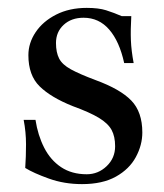

<svg xmlns="http://www.w3.org/2000/svg" viewBox="-20 -459 417 487"><path d="M188 8Q143 8 104 -6Q65 -20 44 -33Q46 -62 46 -93Q46 -124 40 -155H70Q76 -116 92 -84.5Q108 -53 135 -35Q162 -17 200 -17Q229 -17 250.5 -37.5Q272 -58 272 -88Q272 -113 263 -129.5Q254 -146 231 -160Q208 -174 164 -190Q109 -212 80.5 -240Q52 -268 52 -319Q52 -350 70.5 -377.5Q89 -405 122.5 -422Q156 -439 200 -439Q230 -439 249 -433Q268 -427 289 -418H313Q311 -383 312 -357Q313 -331 319 -299H295Q283 -354 257 -384Q231 -414 192 -414Q161 -414 141.5 -396Q122 -378 122 -350Q122 -326 130 -310.5Q138 -295 160 -283Q182 -271 222 -256Q285 -233 313 -204Q341 -175 341 -123Q341 -91 324.5 -60.5Q308 -30 274 -11Q240 8 188 8Z"/></svg>

Font: Ibarra Real Nova Medium
Style: Regular
Weight: 500
Designer: Jose Maria Ribagorda & Octavio Pardo
Foundry: Jose Maria Ribagorda
Version: Version 2.000